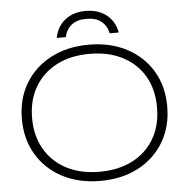

<svg xmlns="http://www.w3.org/2000/svg" viewBox="-62 -1014 1054 1087"><g transform="rotate(-5 465.0 -471.0)"><path d="M465 12Q343 12 249.5 -37Q156 -86 104 -173.5Q52 -261 52 -375Q52 -490 104 -577Q156 -664 249.5 -713Q343 -762 465 -762Q588 -762 681 -713Q774 -664 826 -577Q878 -490 878 -375Q878 -261 826 -173.5Q774 -86 681 -37Q588 12 465 12ZM465 -40Q573 -40 653 -81.5Q733 -123 776.5 -198.5Q820 -274 820 -375Q820 -477 776.5 -552Q733 -627 653 -668.5Q573 -710 465 -710Q357 -710 277.5 -668.5Q198 -627 154 -552Q110 -477 110 -375Q110 -274 154 -198.5Q198 -123 277.5 -81.5Q357 -40 465 -40ZM641 -816H590Q580 -860 549 -884.5Q518 -909 465 -909Q412 -909 381 -884.5Q350 -860 340 -816H289Q301 -881 348 -917.5Q395 -954 465 -954Q535 -954 582 -917.5Q629 -881 641 -816Z"/></g></svg>

Font: Unbounded ExtraLight
Style: Regular
Weight: 250
Designer: Luke Prowse, Jean-Baptiste Morizot, Fátima Lázaro, Florian Runge
Foundry: NaN
Version: Version 1.701;gftools[0.9.28.dev5+ged2979d]